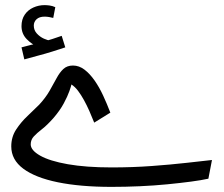

<svg xmlns="http://www.w3.org/2000/svg" viewBox="-20 -709 876 750"><path d="M415 21Q294 21 206 3Q118 -15 71 -50Q24 -85 24 -137Q24 -174 43 -203Q62 -232 87.5 -256Q113 -280 133 -300Q158 -327 173.5 -354Q189 -381 201 -403.5Q213 -426 227.5 -439.5Q242 -453 265 -453Q289 -453 310 -437Q331 -421 349.5 -394.5Q368 -368 383 -335.5Q398 -303 411 -269L348 -230Q339 -253 329 -275.5Q319 -298 308 -318Q297 -338 285 -354Q273 -370 259 -379Q258 -373 251 -353Q244 -333 229 -305Q214 -277 188 -247Q164 -220 144 -204.5Q124 -189 112 -176Q100 -163 100 -145Q100 -122 137 -101Q174 -80 245 -67.5Q316 -55 416 -55Q497 -55 572.5 -60.5Q648 -66 709.5 -73Q771 -80 808 -84L794 -11Q767 -5 725.5 0.5Q684 6 633 11Q582 16 526 18.5Q470 21 415 21ZM75 -477 64 -524Q86 -530 100.5 -533.5Q115 -537 133 -541L128 -527Q105 -535 84.5 -556Q64 -577 64 -607Q64 -633 76.5 -651.5Q89 -670 110 -679.5Q131 -689 154 -689Q163 -689 174 -687.5Q185 -686 196 -681L188 -639Q180 -641 171.5 -642.5Q163 -644 154 -644Q134 -644 123 -634Q112 -624 112 -609Q112 -591 124 -578Q136 -565 151.5 -558Q167 -551 176 -551L139 -544Q164 -550 184 -556.5Q204 -563 221 -569L235 -524Q214 -517 185.5 -508Q157 -499 128 -491.5Q99 -484 75 -477Z"/></svg>

Font: Noto Sans Arabic Condensed
Style: Regular
Weight: 400
Width: 3
Designer: Monotype Design Team, Nadine Chahine, Nizar Qandah and Khaled Hosny
Foundry: Monotype Imaging Inc.
Version: Version 2.012